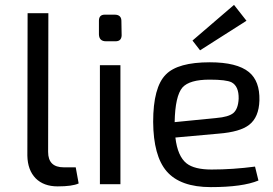

<svg xmlns="http://www.w3.org/2000/svg" viewBox="-20 -754 1116 786"><path d="M177 -132Q177 -69 241 -69H290L302 -3Q276 9 216 9Q159 9 126 -24Q93 -58 92 -117L93 -700H178Z M449 -694Q478 -694 477 -666L478 -609Q477 -585 453 -585H414Q386 -585 385 -613V-669Q385 -694 409 -694ZM389 0V-487H473V0Z M768 -588 938 -734 989 -669 799 -548ZM1038 -15Q973 12 843 12Q718 12 662 -53Q608 -116 607 -255Q607 -397 659 -449Q708 -499 839 -499Q950 -499 999 -459Q1044 -422 1042 -343Q1040 -274 1000 -243Q963 -214 876 -207L698 -191Q707 -114 744 -85Q776 -60 846 -60Q933 -60 1024 -72ZM866 -271Q915 -275 935 -291Q955 -308 957 -350Q958 -401 928 -417Q906 -428 838 -428Q756 -428 727 -396Q697 -361 695 -254Z"/></svg>

Font: Taylor Sans
Style: Regular
Weight: 400
Italic angle: -8°
Designer: Natanael Gama
Version: Version 1.001 September 8, 2015